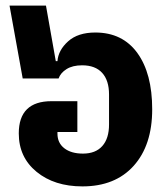

<svg xmlns="http://www.w3.org/2000/svg" viewBox="-20 -653 599 685"><path d="M274 12Q174 12 110.5 -40Q47 -92 47 -177Q47 -292 164 -292H256V-182H185V-176Q185 -143 209.5 -124Q234 -105 276 -105Q321 -105 345 -132Q369 -159 369 -209V-316Q369 -366 344.5 -393Q320 -420 273 -420Q239 -420 217.5 -406.5Q196 -393 189 -373H61L14 -633H144L179 -435H185Q188 -474 223 -505.5Q258 -537 320 -537Q417 -537 470 -464Q523 -391 523 -263Q523 -135 457 -61.5Q391 12 274 12Z"/></svg>

Font: Anuphan
Style: Bold
Weight: 700
Designer: Mike Abbink, Paul van der Laan, Pieter van Rosmalen, Mint Tantisuwanna
Foundry: Bold Monday; Cadson Demak
Version: Version 3.002;hotconv 1.0.109;makeotfexe 2.5.65596